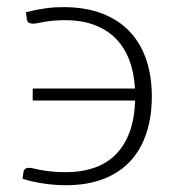

<svg xmlns="http://www.w3.org/2000/svg" viewBox="-20 -526 508 552"><path d="M54.5 -491Q71 -495 85 -497.8Q99 -500.5 111.8 -502.2Q124.5 -504 136.5 -504.8Q148.5 -505.5 161.5 -505.5Q226.5 -505.5 274.5 -486.8Q322.5 -468 354 -434Q385.5 -400 401 -353Q416.5 -306 416.5 -249Q416.5 -188.5 400.2 -141Q384 -93.5 352.8 -60.8Q321.5 -28 275.5 -10.8Q229.5 6.5 170 6.5Q138.5 6.5 106 1.8Q73.5 -3 45 -12L47 -28.5Q48 -36.5 51.8 -40Q55.5 -43.5 64 -43.5Q69 -43.5 77 -41.5Q85 -39.5 97.2 -37.2Q109.5 -35 126.8 -33Q144 -31 167.5 -31Q264.5 -31 315 -84.2Q365.5 -137.5 368.5 -237H74V-271.5H368Q365.5 -317 351.8 -353.2Q338 -389.5 313 -415Q288 -440.5 251.5 -454.2Q215 -468 167 -468Q147 -468 132.2 -466.5Q117.5 -465 106.5 -463Q95.5 -461 88 -459.5Q80.5 -458 74.5 -458Q67.5 -458 62.8 -460.8Q58 -463.5 57 -472Z"/></svg>

Font: Lato Light
Style: Regular
Weight: 300
Designer: Lukasz Dziedzic
Foundry: tyPoland Lukasz Dziedzic
Version: Version 2.007; 2014-02-27